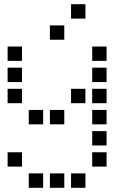

<svg xmlns="http://www.w3.org/2000/svg" viewBox="-20 -704 640 908"><path d="M317 -684Q316 -684 316 -684Q316 -684 316 -683V-617Q316 -616 316 -616Q316 -616 317 -616H383Q384 -616 384 -616Q384 -616 384 -617V-683Q384 -684 384 -684Q384 -684 383 -684ZM217 -584Q216 -584 216 -584Q216 -584 216 -583V-517Q216 -516 216 -516Q216 -516 217 -516H283Q284 -516 284 -516Q284 -516 284 -517V-583Q284 -584 284 -584Q284 -584 283 -584ZM17 -484Q16 -484 16 -484Q16 -484 16 -483V-417Q16 -416 16 -416Q16 -416 17 -416H83Q84 -416 84 -416Q84 -416 84 -417V-483Q84 -484 84 -484Q84 -484 83 -484ZM417 -484Q416 -484 416 -484Q416 -484 416 -483V-417Q416 -416 416 -416Q416 -416 417 -416H483Q484 -416 484 -416Q484 -416 484 -417V-483Q484 -484 484 -484Q484 -484 483 -484ZM17 -384Q16 -384 16 -384Q16 -384 16 -383V-317Q16 -316 16 -316Q16 -316 17 -316H83Q84 -316 84 -316Q84 -316 84 -317V-383Q84 -384 84 -384Q84 -384 83 -384ZM417 -384Q416 -384 416 -384Q416 -384 416 -383V-317Q416 -316 416 -316Q416 -316 417 -316H483Q484 -316 484 -316Q484 -316 484 -317V-383Q484 -384 484 -384Q484 -384 483 -384ZM17 -284Q16 -284 16 -284Q16 -284 16 -283V-217Q16 -216 16 -216Q16 -216 17 -216H83Q84 -216 84 -216Q84 -216 84 -217V-283Q84 -284 84 -284Q84 -284 83 -284ZM317 -284Q316 -284 316 -284Q316 -284 316 -283V-217Q316 -216 316 -216Q316 -216 317 -216H383Q384 -216 384 -216Q384 -216 384 -217V-283Q384 -284 384 -284Q384 -284 383 -284ZM417 -284Q416 -284 416 -284Q416 -284 416 -283V-217Q416 -216 416 -216Q416 -216 417 -216H483Q484 -216 484 -216Q484 -216 484 -217V-283Q484 -284 484 -284Q484 -284 483 -284ZM117 -184Q116 -184 116 -184Q116 -184 116 -183V-117Q116 -116 116 -116Q116 -116 117 -116H183Q184 -116 184 -116Q184 -116 184 -117V-183Q184 -184 184 -184Q184 -184 183 -184ZM217 -184Q216 -184 216 -184Q216 -184 216 -183V-117Q216 -116 216 -116Q216 -116 217 -116H283Q284 -116 284 -116Q284 -116 284 -117V-183Q284 -184 284 -184Q284 -184 283 -184ZM417 -184Q416 -184 416 -184Q416 -184 416 -183V-117Q416 -116 416 -116Q416 -116 417 -116H483Q484 -116 484 -116Q484 -116 484 -117V-183Q484 -184 484 -184Q484 -184 483 -184ZM417 -84Q416 -84 416 -84Q416 -84 416 -83V-17Q416 -16 416 -16Q416 -16 417 -16H483Q484 -16 484 -16Q484 -16 484 -17V-83Q484 -84 484 -84Q484 -84 483 -84ZM17 16Q16 16 16 16Q16 16 16 17V83Q16 84 16 84Q16 84 17 84H83Q84 84 84 84Q84 84 84 83V17Q84 16 84 16Q84 16 83 16ZM417 16Q416 16 416 16Q416 16 416 17V83Q416 84 416 84Q416 84 417 84H483Q484 84 484 84Q484 84 484 83V17Q484 16 484 16Q484 16 483 16ZM117 116Q116 116 116 116Q116 116 116 117V183Q116 184 116 184Q116 184 117 184H183Q184 184 184 184Q184 184 184 183V117Q184 116 184 116Q184 116 183 116ZM217 116Q216 116 216 116Q216 116 216 117V183Q216 184 216 184Q216 184 217 184H283Q284 184 284 184Q284 184 284 183V117Q284 116 284 116Q284 116 283 116ZM317 116Q316 116 316 116Q316 116 316 117V183Q316 184 316 184Q316 184 317 184H383Q384 184 384 184Q384 184 384 183V117Q384 116 384 116Q384 116 383 116Z"/></svg>

Font: Doto Black SemiBold
Style: Regular
Weight: 600
Monospace: yes
Version: Version 1.000